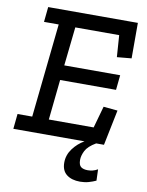

<svg xmlns="http://www.w3.org/2000/svg" viewBox="-93 -716 758 991"><g transform="rotate(10 285.5 -220.5)"><path d="M485 0H444Q403 24 390 50Q377 76 377 98Q377 125 389.5 134.5Q402 144 425 144Q437 144 450 141Q463 138 477 130L479 189Q462 197 441 203Q420 209 396 209Q352 209 325.5 188.5Q299 168 299 126Q299 86 323.5 53Q348 20 383 0H10L18 -79H95L147 -571H70L78 -650H548V-464L472 -457L464 -571H234L212 -368H505L497 -290H204L182 -79H417L449 -193L523 -186Z"/></g></svg>

Font: Zilla Slab Medium
Style: Regular
Weight: 500
Designer: Typotheque.com
Foundry: Typotheque type foundry
Version: Version 1.1; 2017